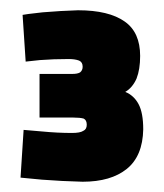

<svg xmlns="http://www.w3.org/2000/svg" viewBox="-20 -821 320 374"><path d="M24 -792 30 -701Q32 -701 58 -704Q84 -706 114 -706Q126 -706 134 -703Q141 -700 141 -691Q141 -684 136 -680Q131 -677 121 -677H57V-592H123Q136 -592 143 -590Q149 -587 149 -578Q149 -569 142 -566Q136 -562 120 -562Q92 -562 61 -565Q29 -568 26 -568L20 -475Q23 -475 62 -471Q101 -468 141 -467Q196 -467 227 -492Q258 -517 259 -569Q259 -601 250 -618Q241 -635 224 -642Q238 -650 246 -668Q253 -686 253 -712Q253 -758 223 -779Q192 -801 132 -801Q99 -800 63 -797Q27 -793 24 -792Z"/></svg>

Font: RazerF5
Style: Bold
Weight: 700
Foundry: Razer Inc.
Version: Version 1.000;PS 001.001;hotconv 1.0.56